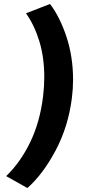

<svg xmlns="http://www.w3.org/2000/svg" viewBox="-20 -781 449 967"><path d="M118 166 11 106Q82 38 131.5 -63.5Q181 -165 197 -296Q203 -347 203 -392Q203 -491 178.5 -572Q154 -653 111 -714L232 -761Q282 -695 315 -595Q348 -495 348 -379Q348 -334 342 -287Q324 -144 260.5 -24Q197 96 118 166Z"/></svg>

Font: Josefin Sans
Style: Bold Italic
Weight: 700
Italic angle: -7°
Designer: Santiago Orozco
Foundry: Typemade
Version: Version 2.000